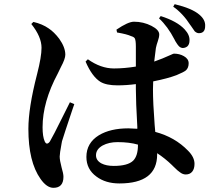

<svg xmlns="http://www.w3.org/2000/svg" viewBox="-20 -852 1003 920"><path d="M236 48Q204 48 174 5Q116 -77 116 -234Q116 -335 157 -494Q157 -495 158 -498Q179 -580 179 -623Q179 -676 130 -737L140 -747Q183 -737 213 -716Q239 -699 264 -666Q293 -625 293 -590Q293 -570 272 -531Q263 -512 257 -500Q184 -364 184 -242Q184 -198 194 -175Q199 -164 205 -164Q212 -164 219 -174Q233 -197 282 -296Q306 -345 315 -362L336 -353Q333 -345 327 -327Q286 -205 277 -175Q276 -171 275 -164Q266 -116 266 -102Q266 -84 275 -50Q284 -20 284 -5Q284 48 236 48ZM552 27Q486 27 442 -6Q394 -41 394 -100Q394 -167 454 -204Q509 -237 595 -237Q610 -237 638 -235Q638 -238 638 -244Q631 -365 631 -426V-449Q586 -443 543 -443Q489 -443 461 -460Q421 -485 390 -557L401 -568Q463 -524 526 -524Q575 -524 631 -533V-629Q631 -658 626 -668Q622 -675 608 -679Q589 -688 543 -696H541L538 -710Q594 -748 622 -748Q667 -748 706 -728Q743 -709 743 -687Q743 -674 736.5 -655.5Q730 -637 727 -622Q725 -610 721 -574Q720 -563 719 -557Q759 -571 798 -589Q811 -595 813 -595Q840 -595 861 -583Q884 -570 884 -549Q884 -527 871 -515Q862 -507 826 -492Q784 -476 714 -462Q713 -450 713 -424Q713 -358 721 -254Q723 -231 724 -220Q818 -195 881 -130Q912 -99 912 -67Q912 -43 901 -29.5Q890 -16 870 -16Q856 -16 843 -26Q833 -32 810 -55Q806 -59 804 -61Q771 -93 733 -118V-112Q733 27 552 27ZM525 -57Q592 -57 618 -82Q641 -105 641 -157V-159Q600 -171 543 -171Q502 -171 472 -155Q440 -137 440 -108Q440 -83 466 -69Q489 -57 525 -57ZM855 -622Q844 -623 836 -632Q831 -637 820 -655Q818 -660 816 -663Q784 -725 742 -764L750 -775Q829 -750 865 -711Q890 -684 888 -657Q888 -640 878 -630Q868 -622 855 -622ZM933 -693Q923 -693 913 -702Q908 -709 895 -728Q894 -730 892 -732Q856 -788 810 -820L817 -832Q900 -812 935 -782Q965 -757 963 -727Q963 -693 933 -693Z"/></svg>

Font: GenRyuMin TW B
Style: Regular
Weight: 700
Version: Version 1.501;PS 1;hotconv 16.6.51;makeotf.lib2.5.65220